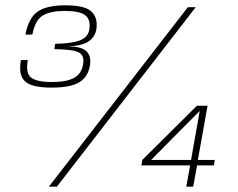

<svg xmlns="http://www.w3.org/2000/svg" viewBox="-20 -701 895 721"><path d="M173 -372Q248 -372 280.8 -394Q313.5 -416 318.5 -461Q322 -493.5 303 -510Q284 -526.5 235 -527Q285 -528 311.8 -545Q338.5 -562 342.5 -596Q347 -636 322.5 -658.5Q298 -681 225 -681Q153 -681 119.8 -656.2Q86.5 -631.5 75.5 -571H101.5Q112 -626 141 -643Q170 -660 223.5 -660Q279 -660 300 -643.8Q321 -627.5 315.5 -591Q311.5 -562 281.2 -549.8Q251 -537.5 187 -536.5L184 -516.5Q254.5 -515.5 275.8 -504.2Q297 -493 292.5 -463Q287.5 -425 259 -409Q230.5 -393 175 -393Q118.5 -393 97 -409.5Q75.5 -426 84.5 -475.5H58.5Q48.5 -419 74 -395.5Q99.5 -372 173 -372ZM163.5 0H193.5L715 -674H685.5ZM679.5 0H705.5L720 -80H783.5L786.5 -100.5H723L759.5 -304H719.5L514.5 -100.5L511 -80H694ZM547.5 -100.5 730 -284.5 697.5 -100.5Z"/></svg>

Font: Anybody UltraCondensed Thin ExtraLight
Style: Italic
Weight: 250
Italic angle: -10°
Version: Version 1.111